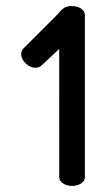

<svg xmlns="http://www.w3.org/2000/svg" viewBox="-20 -610 348 630"><path d="M216.6 -590C188.3 -592.1 177.8 -571.7 168 -562C167.5 -561.6 57.6 -451.8 57.6 -451.7C44.4 -439.4 48 -417.1 64 -402.2C79.9 -386.2 103.7 -382.4 117 -395.8L174.3 -449.5C174.3 -290.4 174.4 -28 174.4 -28C174.4 -12.2 193.9 0 216.5 0C239 0 258.5 -12 258.5 -28V-561.9C258 -577.9 239.3 -590 216.6 -590Z"/></svg>

Font: Hi.
Style: Bold
Weight: 400
Designer: Mew Too, Robert Jablonski
Foundry: Cannot Into Space Fonts
Version: Version 1.996